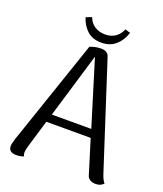

<svg xmlns="http://www.w3.org/2000/svg" viewBox="-156 -954 903 1066"><g transform="rotate(20 296.0 -421.0)"><path d="M583 -8Q566 11 536 11Q517 11 503 2.5Q489 -6 485 -22L424 -220H162L112 -53Q106 -31 106 -20Q106 -4 112 3Q91 11 68 11Q22 11 22 -26Q22 -39 32 -71L244 -693Q277 -706 310 -706Q349 -706 358 -676L559 -55Q570 -22 583 -8ZM410 -268 292 -652 177 -268ZM297 -737Q245 -737 213.5 -766Q182 -795 168 -840L202 -853Q214 -821 240 -804Q266 -787 302 -787Q338 -787 362.5 -804.5Q387 -822 399 -852L430 -843Q415 -795 381.5 -766Q348 -737 297 -737Z"/></g></svg>

Font: Arima Madurai
Style: Regular
Weight: 400
Designer: Joana Correia and Natanael Gama
Foundry: NDISCOVER
Version: Version 1.019